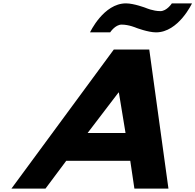

<svg xmlns="http://www.w3.org/2000/svg" viewBox="-20 -1119 1159 1139"><path d="M788 -954C788 -954 858.5 -927 905.7 -927C1038.8 -927 1119 -1099 1119 -1099H999.5C999.5 -1099 970 -1053 931.3 -1053C887.8 -1053 845 -1072 845 -1072C845 -1072 774.5 -1099 727.3 -1099C594.2 -1099 514 -927 514 -927H633.5C633.5 -927 663 -973 701.7 -973C745.2 -973 788 -954 788 -954ZM865.5 -825H655L47.7 0H249.7L372.9 -165H752.8L777.3 0H979.3ZM724.7 -330H499.7L682.8 -570H685.2Z"/></svg>

Font: Hussar
Style: BdSuprExtOblThree
Weight: 700
Foundry: Cannot Into Space Fonts
Version: Version 2.00